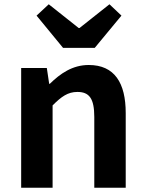

<svg xmlns="http://www.w3.org/2000/svg" viewBox="-20 -878 681 898"><path d="M79 0H226V-385C267 -426 297 -448 342 -448C397 -448 421 -418 421 -331V0H568V-349C568 -490 516 -574 395 -574C319 -574 262 -534 213 -486H210L199 -560H79ZM275 -654H423L548 -805L492 -858L352 -747H348L208 -858L151 -805Z"/></svg>

Font: Noto Sans Mono CJK TC
Style: Bold
Weight: 700
Designer: Ryoko NISHIZUKA 西塚涼子 (kana, bopomofo & ideographs); Paul D. Hunt (Latin, Greek & Cyrillic); Sandoll Communications 산돌커뮤니
Foundry: Adobe
Version: Version 2.004;hotconv 1.0.118;makeotfexe 2.5.65603